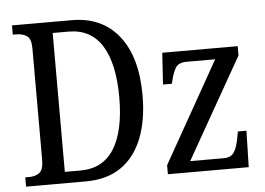

<svg xmlns="http://www.w3.org/2000/svg" viewBox="-51 -781 1167 847"><g transform="rotate(-5 532.5 -357.0)"><path d="M31 0V-41H48Q76 -41 94 -54.5Q112 -68 112 -113V-605Q112 -648 93 -660.5Q74 -673 46 -673H31V-714H296Q429 -714 503.5 -620.5Q578 -527 578 -357Q578 -247 546.5 -167Q515 -87 452.5 -43.5Q390 0 296 0ZM276 -50Q376 -50 425.5 -129Q475 -208 475 -357Q475 -506 425.5 -585.5Q376 -665 277 -665H207V-50ZM659 0V-40L911 -487H785Q749 -487 736 -466.5Q723 -446 714 -407L711 -396H672L681 -536H1015V-495L762 -49H911Q944 -49 957.5 -71.5Q971 -94 978 -134L983 -161H1021L1017 0Z"/></g></svg>

Font: Noto Serif Condensed
Style: Regular
Weight: 400
Width: 3
Designer: Monotype Design Team
Foundry: Monotype Imaging Inc.
Version: Version 2.013; ttfautohint (v1.8.4.7-5d5b)